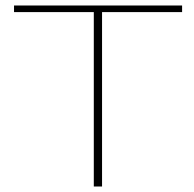

<svg xmlns="http://www.w3.org/2000/svg" viewBox="-20 -678 705 698"><path d="M642 -634H351V0H321V-634H31V-658H642Z"/></svg>

Font: Ysabeau Extralight
Style: Regular
Weight: 200
Designer: Christian Thalmann (Catharsis Fonts)
Version: Version 0.003